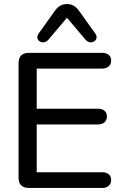

<svg xmlns="http://www.w3.org/2000/svg" viewBox="-20 -932 614 952"><path d="M72 -52V-618Q72 -670 124 -670H487Q507 -670 519 -660Q531 -650 531 -632Q531 -613 519 -602.5Q507 -592 487 -592H162V-393H466Q486 -393 498 -383Q510 -373 510 -354Q510 -336 498 -325.5Q486 -315 466 -315H162V-78H487Q507 -78 519 -68Q531 -58 531 -39Q531 -21 519 -10.5Q507 0 487 0H124Q72 0 72 -52ZM194 -722Q182 -722 173.5 -729.5Q165 -737 165 -748Q165 -756 171 -765L254 -881Q277 -912 312 -912Q347 -912 370 -881L453 -765Q459 -756 459 -748Q459 -737 450.5 -729.5Q442 -722 430 -722Q417 -722 405 -734L312 -844L219 -734Q207 -722 194 -722Z"/></svg>

Font: SN Pro
Style: Regular
Weight: 400
Designer: Tobias Whetton
Foundry: Supernotes
Version: Version 1.003